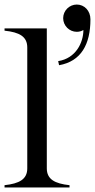

<svg xmlns="http://www.w3.org/2000/svg" viewBox="-20 -825 418 845"><path d="M0 -10V0H286V-10C221 -17 186 -36 186 -84V-700H0V-690C66 -683 100 -664 100 -616V-84C100 -36 65 -17 0 -10ZM236 -556 240 -538C337 -555 378 -630 378 -740C378 -778 351 -805 318 -805C285 -805 258 -778 258 -745C258 -712 285 -685 318 -685C329 -685 339 -688 347 -693C347 -638 314 -568 236 -556Z"/></svg>

Font: Sprat Condesed
Style: Regular
Weight: 400
Width: 3
Designer: Ethan Nakache
Foundry: Collletttivo
Version: Version 2.000;Glyphs 3.2 (3217)